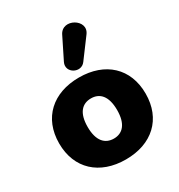

<svg xmlns="http://www.w3.org/2000/svg" viewBox="-186 -909 973 1044"><g transform="rotate(-30 301.0 -386.5)"><path d="M454 -685C507 -755 378 -830 339 -750L273 -617C245 -559 328 -515 364 -564ZM301 11C465 11 572 -87 572 -246C572 -405 465 -503 301 -503C137 -503 29 -405 29 -246C29 -87 137 11 301 11ZM301 -120C246 -120 208 -158 208 -246C208 -335 246 -372 301 -372C355 -372 393 -335 393 -246C393 -158 355 -120 301 -120Z"/></g></svg>

Font: Nunito Black
Style: Regular
Weight: 900
Designer: Vernon Adams
Foundry: Vernon Adams
Version: Version 3.602